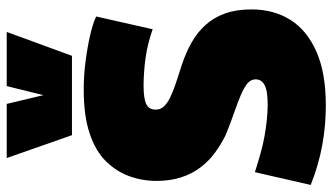

<svg xmlns="http://www.w3.org/2000/svg" viewBox="-229 -750 989 571"><g transform="rotate(-90 265.5 -464.5)"><path d="M502 -673 464 -505Q444 -512 422.5 -517.5Q401 -523 379.5 -526Q358 -529 336.5 -530.5Q315 -532 296 -532Q258 -532 241.5 -524Q225 -516 225 -496Q225 -482 234 -472Q243 -462 260 -453.5Q277 -445 302 -436.5Q327 -428 359 -418Q395 -406 425 -389Q455 -372 477 -347.5Q499 -323 511 -289.5Q523 -256 523 -211Q523 -145 492 -95.5Q461 -46 397.5 -18Q334 10 238 10Q210 10 180 7.5Q150 5 120 -0.5Q90 -6 60.5 -14.5Q31 -23 1 -35L39 -201Q67 -192 93.5 -184.5Q120 -177 145 -172.5Q170 -168 194 -165.5Q218 -163 240 -163Q268 -163 284 -167Q300 -171 307.5 -179Q315 -187 315 -199Q315 -213 303 -223Q291 -233 269 -242.5Q247 -252 216.5 -262.5Q186 -273 149 -288Q121 -302 96.5 -320Q72 -338 53 -363Q34 -388 23.5 -420.5Q13 -453 13 -494Q13 -536 27 -574.5Q41 -613 71.5 -644Q102 -675 154.5 -692.5Q207 -710 284 -710Q327 -710 369 -704.5Q411 -699 446 -691Q481 -683 502 -673ZM456 -939 385 -745H149L81 -939H242L268 -830L295 -939Z"/></g></svg>

Font: Georama SemiCondensed Black
Style: Regular
Weight: 900
Width: 4
Designer: Jean-Baptiste Levee
Foundry: Production Type
Version: Version 1.001